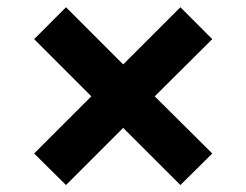

<svg xmlns="http://www.w3.org/2000/svg" viewBox="-20 -621 693 541"><path d="M76.2 -188.5 237.3 -349.6 76.2 -510.7 166 -600.6 327.1 -439.5 488.3 -600.6 578.1 -510.7 416 -349.6 578.1 -188.5 488.3 -99.6 327.1 -260.7 166 -99.6Z"/></svg>

Font: WEMIX Pretendard
Style: Bold
Weight: 700
Designer: Base glyphs from Inter by Rasmus Andersson; Hangeul glyphs from Noto Sans CJK(Source Han Sans) by Jang Soo-young and Kan
Foundry: Kil Hyung-jin
Version: Version 1.000